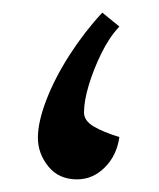

<svg xmlns="http://www.w3.org/2000/svg" viewBox="-20 -359 252 304"><path d="M102 -75Q73 -75 56.5 -95.5Q40 -116 40 -141Q40 -166 53.5 -201Q67 -236 90.5 -272.5Q114 -309 142 -339L169 -317Q153 -300 140.5 -274.5Q128 -249 120.5 -224Q113 -199 113 -181Q113 -168 128 -159Q143 -150 169 -142Q165 -113 146 -94Q127 -75 102 -75Z"/></svg>

Font: Noto Sans NKo Unjoined
Style: Regular
Weight: 400
Designer: Monotype Design Team
Foundry: Monotype Imaging Inc.
Version: Version 2.004